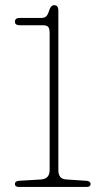

<svg xmlns="http://www.w3.org/2000/svg" viewBox="-20 -740 406 760"><path d="M59 -640Q39 -640 39 -654Q39 -669 58 -669H143.5Q156 -669 162.8 -675.2Q169.5 -681.5 175 -699.5Q181.5 -719.5 194.5 -719.5Q211 -719.5 211 -697.5V-66Q211 -50 218.2 -40.2Q225.5 -30.5 244 -29.5L320.5 -24.5Q338.5 -23.5 338.5 -11.5Q338.5 0 323 0H55Q39 0 39 -11.5Q39 -24 57 -24.5L141 -29.5Q176.5 -31.5 176.5 -66.5V-608Q176.5 -627 170.8 -633.5Q165 -640 151 -640Z"/></svg>

Font: Fraunces 72pt S100 Thin
Style: Regular
Weight: 100
Version: Version 1.000; ttfautohint (v1.8.3)